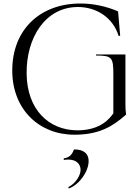

<svg xmlns="http://www.w3.org/2000/svg" viewBox="-20 -755 790 1096"><path d="M405 14C543 14 621 -31 700 -101C697 -119 696 -137 696 -156V-444H528V-438C620 -438 627 -427 627 -329V-108C607 -80 556 -11 421 -11C259 -12 135 -128 132 -333C129 -540 239 -715 425 -715C527 -715 624 -658 657 -550L666 -551L654 -690C587 -719 513 -735 439 -735C208 -735 48 -585 50 -348C52 -131 202 14 405 14ZM370 313 373 321C436 297 486 222 486 164C486 126 462 97 402 98C392 128 375 145 344 149V158C417 147 440 184 440 214C440 249 409 294 370 313Z"/></svg>

Font: Sinistre
Style: Regular
Weight: 400
Designer: Jules Durand
Foundry: Collletttivo
Version: Version 69.420;Glyphs 3.2 (3217)